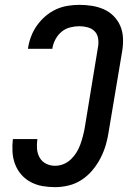

<svg xmlns="http://www.w3.org/2000/svg" viewBox="-20 -763 540 791"><path d="M207 8Q180 8 154.5 3.5Q129 -1 106.5 -13Q84 -25 67.5 -44Q51 -63 42 -87Q33 -111 31.5 -137.5Q30 -164 33 -190H134Q131 -170 132.5 -150Q134 -130 143.5 -113.5Q153 -97 170 -88.5Q187 -80 207 -80Q225 -80 242 -87Q259 -94 272.5 -107Q286 -120 295.5 -135.5Q305 -151 311 -168Q317 -185 321.5 -202Q326 -219 329 -236L384 -571Q387 -588 384 -605.5Q381 -623 369.5 -634.5Q358 -646 341 -650.5Q324 -655 307 -655Q288 -655 268.5 -650Q249 -645 233.5 -632Q218 -619 208.5 -601Q199 -583 196 -565V-562H95L96 -568Q100 -592 109 -615Q118 -638 133 -659Q148 -680 168 -697Q188 -714 211 -724.5Q234 -735 258.5 -739Q283 -743 307 -743Q333 -743 358.5 -739Q384 -735 407 -725Q430 -715 447.5 -697.5Q465 -680 475 -657.5Q485 -635 486.5 -609Q488 -583 484 -556L428 -222Q424 -194 416 -166.5Q408 -139 394.5 -112.5Q381 -86 361.5 -62.5Q342 -39 317 -22.5Q292 -6 263.5 1Q235 8 207 8Z"/></svg>

Font: Iosevka SS18 Semibold
Style: Italic
Weight: 600
Italic angle: -9°
Monospace: yes
Designer: Belleve Invis
Foundry: Belleve Invis
Version: Version 25.1.1; ttfautohint (v1.8.4)